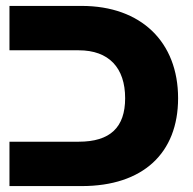

<svg xmlns="http://www.w3.org/2000/svg" viewBox="-20 -629 654 649"><path d="M12 0H256C463 0 582 -111 582 -297C582 -487 457 -609 256 -609H12V-459H246C348 -459 403 -400 403 -297C403 -199 353 -150 246 -150H12Z"/></svg>

Font: Noto Sans Hebrew Condensed Black
Style: Regular
Weight: 900
Width: 3
Designer: Monotype Design Team
Foundry: Monotype Imaging Inc.
Version: Version 2.004